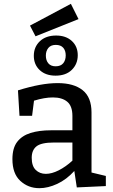

<svg xmlns="http://www.w3.org/2000/svg" viewBox="-20 -975 592 1005"><path d="M382 6 369 -80Q328 -35 279.5 -12.5Q231 10 186 10Q128 10 86.5 -28Q45 -66 45 -142Q45 -200 70 -232.5Q95 -265 140 -279Q185 -293 246 -293H359V-368Q359 -420 332 -442.5Q305 -465 257 -465Q213 -465 158 -448L148 -369H82L74 -502Q135 -521 186.5 -530.5Q238 -540 282 -540Q366 -540 412.5 -503Q459 -466 459 -386V-72L534 -54V-1ZM146 -149Q146 -106 167 -85.5Q188 -65 220 -65Q251 -65 287.5 -83.5Q324 -102 359 -134V-229H262Q196 -229 171 -209Q146 -189 146 -149ZM166 -785 137 -841 351 -955 391 -875ZM271 -579Q219 -579 188 -608Q157 -637 157 -683Q157 -729 188.5 -759Q220 -789 274 -789Q325 -789 356 -760.5Q387 -732 387 -686Q387 -640 356 -609.5Q325 -579 271 -579ZM271 -628Q298 -628 311 -644Q324 -660 324 -685Q324 -710 311 -725Q298 -740 272 -740Q246 -740 233 -724Q220 -708 220 -684Q220 -659 233 -643.5Q246 -628 271 -628Z"/></svg>

Font: Bitter Medium
Style: Regular
Weight: 500
Designer: Sol Matas, and Bitter project Authors
Foundry: Sol Matas
Version: Version 2.001